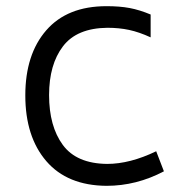

<svg xmlns="http://www.w3.org/2000/svg" viewBox="-20 -585 586 622"><path d="M62 -276Q62 -409 130 -487Q198 -565 325 -565Q368 -565 400 -559Q432 -553 468 -538V-464Q431 -481 398.5 -488Q366 -495 328 -495Q229 -494 184 -435Q139 -376 139 -277Q139 -176 183.5 -115.5Q228 -55 327 -54Q401 -54 486 -95L511 -30Q422 17 325 17Q198 16 130 -63Q62 -142 62 -276Z"/></svg>

Font: Biryani Light
Style: Regular
Weight: 300
Designer: Dan Reynolds and Mathieu Réguer
Foundry: Dan Reynolds and Mathieu Réguer
Version: Version 1.004; ttfautohint (v1.1) -l 5 -r 5 -G 72 -x 0 -D la